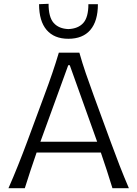

<svg xmlns="http://www.w3.org/2000/svg" viewBox="-20 -990 723 1010"><path d="M24.5 0Q50 -57.5 75.2 -120.8Q100.5 -184 122 -242L212.5 -486.5Q237 -552 255.2 -605.5Q273.5 -659 289.5 -713H397.5Q413 -658 431.2 -605Q449.5 -552 473.5 -486L563.5 -240.5Q585 -181.5 609.2 -119.2Q633.5 -57 658 0H571.5Q557.5 -45.5 542 -93.5Q526.5 -141.5 510.5 -187.5H172.5Q156.5 -141 140.5 -93.2Q124.5 -45.5 110.5 0ZM199.5 -263.5Q196 -254 192.5 -244.5H491Q488 -252 485.5 -260L347 -647H339ZM339.5 -786Q265 -786 225.2 -832.5Q185.5 -879 185.5 -968L235.5 -970Q235.5 -899.5 262.5 -869.2Q289.5 -839 339.5 -837Q391 -839 418 -869Q445 -899 445 -968H495Q495 -879 455.2 -832.5Q415.5 -786 339.5 -786Z"/></svg>

Font: Commissioner Flair Light
Style: Regular
Weight: 300
Designer: Kostas Bartsokas
Foundry: Kostas Bartsokas
Version: Version 1.000; ttfautohint (v1.8.3)